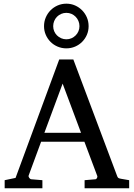

<svg xmlns="http://www.w3.org/2000/svg" viewBox="-20 -1004 714 1024"><path d="M431.2 0V-43L488.8 -47.9Q493.7 -47.9 497.1 -54.4Q500.5 -61 499 -64.9L430.2 -248H199.2L132.8 -67.9Q131.8 -64.9 132.8 -61.5Q133.8 -58.1 136.2 -54.9Q138.7 -51.8 141.6 -49.8Q144.5 -47.9 147 -47.9L206.1 -43V0H4.9V-43L63 -55.2L295.9 -687H371.1L603 -69.8Q606.4 -59.6 609.6 -56.2Q612.8 -52.7 624 -50.8L668.9 -43V0ZM314 -558.1 216.8 -295.9H412.1ZM452.6 -864.3Q452.6 -839.8 443.4 -818.4Q434.1 -796.9 418 -780.8Q401.9 -764.6 380.4 -755.4Q358.9 -746.1 334 -746.1Q309.1 -746.1 287.4 -755.4Q265.6 -764.6 249.5 -780.8Q233.4 -796.9 224.1 -818.4Q214.8 -839.8 214.8 -864.3Q214.8 -889.2 224.1 -910.9Q233.4 -932.6 249.5 -949Q265.6 -965.3 287.4 -974.9Q309.1 -984.4 334 -984.4Q358.9 -984.4 380.4 -974.9Q401.9 -965.3 418 -949Q434.1 -932.6 443.4 -910.9Q452.6 -889.2 452.6 -864.3ZM403.8 -864.3Q403.8 -878.9 398.4 -891.8Q393.1 -904.8 383.5 -914.6Q374 -924.3 361.3 -929.9Q348.6 -935.5 334 -935.5Q319.3 -935.5 306.4 -929.9Q293.5 -924.3 283.9 -914.6Q274.4 -904.8 269 -891.8Q263.7 -878.9 263.7 -864.3Q263.7 -850.1 269 -837.4Q274.4 -824.7 283.9 -815.2Q293.5 -805.7 306.4 -800Q319.3 -794.4 334 -794.4Q348.6 -794.4 361.3 -800Q374 -805.7 383.5 -815.2Q393.1 -824.7 398.4 -837.4Q403.8 -850.1 403.8 -864.3Z"/></svg>

Font: Tagmukay Beta
Style: Regular
Weight: 400
Designer: Peter Martin
Foundry: SIL International
Version: Version 2.000; dev 82b92eM